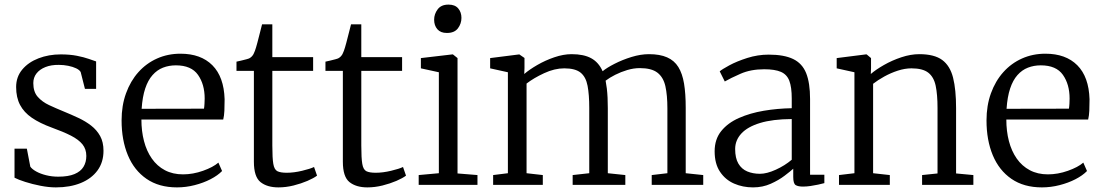

<svg xmlns="http://www.w3.org/2000/svg" viewBox="-20 -802 4778 833"><path d="M222.5 11Q191.5 11 155.8 4Q120 -3 89.5 -12.8Q59 -22.5 43 -31V-157H96.5L111.5 -79Q118.5 -68.5 136.8 -58.2Q155 -48 180 -41.8Q205 -35.5 232.5 -35.5Q276.5 -35.5 303.2 -46.8Q330 -58 342.2 -78.2Q354.5 -98.5 354.5 -125.5Q354.5 -155 337.8 -175.8Q321 -196.5 287.8 -213.5Q254.5 -230.5 204.5 -248.5Q152.5 -267.5 118.2 -291Q84 -314.5 67 -346.8Q50 -379 50 -424.5Q50 -468.5 76.5 -500.2Q103 -532 147.2 -549Q191.5 -566 243.5 -566Q283 -566 313.5 -560Q344 -554 365.2 -546.5Q386.5 -539 397 -535.5V-416.5H348.5L330 -489.5Q325 -498.5 310.5 -505.5Q296 -512.5 276 -516.5Q256 -520.5 235.5 -520.5Q202 -521 177 -511Q152 -501 138.2 -483.2Q124.5 -465.5 124.5 -441.5Q124.5 -403.5 143.8 -381.8Q163 -360 193 -346Q223 -332 256 -318.5Q289 -305 320 -290.5Q351 -276 375.5 -257Q400 -238 414.5 -211.8Q429 -185.5 429 -148Q429 -98 403 -62.5Q377 -27 330.5 -8Q284 11 222.5 11Z M748 11Q669.5 11 615.8 -26Q562 -63 534.8 -128.5Q507.5 -194 507.5 -279.5Q507.5 -344 526.8 -397.2Q546 -450.5 580.5 -489Q615 -527.5 661.5 -548.2Q708 -569 763 -569Q851.5 -569 901.5 -518.8Q951.5 -468.5 954.5 -371.5Q954.5 -343 953.5 -321.5Q952.5 -300 948.5 -283.5H593.5Q593.5 -233 604.8 -189.8Q616 -146.5 638.8 -114Q661.5 -81.5 695.5 -63.5Q729.5 -45.5 774 -45.5Q817 -45.5 860.8 -61Q904.5 -76.5 927.5 -96.5L943.5 -60Q924.5 -40.5 893.5 -24.5Q862.5 -8.5 824.5 1.2Q786.5 11 748 11ZM594.5 -330 865 -330.5Q866.5 -338.5 867.2 -352Q868 -365.5 868 -374.5Q868 -436 839 -477.2Q810 -518.5 743 -518.5Q713 -518.5 687.2 -508.5Q661.5 -498.5 641.8 -476.2Q622 -454 610 -418Q598 -382 594.5 -330Z M1188 11Q1139 11 1110.2 -12Q1081.5 -35 1081.5 -100.5V-494.5H1006V-534.5Q1015 -536.5 1026.8 -539.2Q1038.5 -542 1049 -544.8Q1059.5 -547.5 1063.5 -550Q1069 -553.5 1072.8 -557.5Q1076.5 -561.5 1079.8 -567.2Q1083 -573 1086 -581.5Q1090.5 -593.5 1096.8 -617.5Q1103 -641.5 1108.8 -664.2Q1114.5 -687 1117 -696.5H1161.5V-554H1338.5V-494.5H1161.5V-170.5Q1161.5 -115.5 1165.8 -90.8Q1170 -66 1183.5 -59.2Q1197 -52.5 1224 -52.5Q1255 -52.5 1290.5 -61Q1326 -69.5 1342.5 -77.5L1355.5 -40Q1341 -29 1313.8 -17.2Q1286.5 -5.5 1253.5 2.8Q1220.5 11 1188 11Z M1574 11Q1525 11 1496.2 -12Q1467.5 -35 1467.5 -100.5V-494.5H1392V-534.5Q1401 -536.5 1412.8 -539.2Q1424.5 -542 1435 -544.8Q1445.5 -547.5 1449.5 -550Q1455 -553.5 1458.8 -557.5Q1462.5 -561.5 1465.8 -567.2Q1469 -573 1472 -581.5Q1476.5 -593.5 1482.8 -617.5Q1489 -641.5 1494.8 -664.2Q1500.5 -687 1503 -696.5H1547.5V-554H1724.5V-494.5H1547.5V-170.5Q1547.5 -115.5 1551.8 -90.8Q1556 -66 1569.5 -59.2Q1583 -52.5 1610 -52.5Q1641 -52.5 1676.5 -61Q1712 -69.5 1728.5 -77.5L1741.5 -40Q1727 -29 1699.8 -17.2Q1672.5 -5.5 1639.5 2.8Q1606.5 11 1574 11Z M1796.5 0V-42.5L1884 -50.5V-488.5L1806 -505.5V-550L1942.5 -566H1945L1965 -550V-49.5L2051.5 -42.5V0ZM1918.5 -659Q1891.5 -659 1877.5 -675.2Q1863.5 -691.5 1863.5 -716.5Q1863.5 -741 1878.8 -761.5Q1894 -782 1925.5 -782H1926.5Q1954 -782 1968 -765.5Q1982 -749 1982 -724.5Q1982 -699.5 1966.8 -679.2Q1951.5 -659 1919.5 -659Z M2119.5 0V-42.5L2183.5 -50.5V-488.5L2106.5 -505.5V-550L2233 -566L2255.5 -550.5V-507L2254.5 -481Q2276.5 -500 2311 -520Q2345.5 -540 2385 -553.5Q2424.5 -567 2460 -567Q2513 -567 2545.2 -549.2Q2577.5 -531.5 2594.5 -493Q2612.5 -508 2646.2 -525.2Q2680 -542.5 2719.8 -554.8Q2759.5 -567 2795.5 -567Q2843 -567 2874.2 -553.2Q2905.5 -539.5 2923 -511.2Q2940.5 -483 2947.8 -439.2Q2955 -395.5 2955 -334.5V-50.5L3031 -42.5V0H2807.5V-42.5L2875.5 -50.5V-331.5Q2875.5 -389 2866.8 -428Q2858 -467 2832.2 -486.8Q2806.5 -506.5 2756 -506.5Q2729 -506.5 2701.5 -498.2Q2674 -490 2649.2 -477.5Q2624.5 -465 2607.5 -452Q2610.5 -436.5 2612.8 -417.8Q2615 -399 2616 -377.8Q2617 -356.5 2617 -332.5V-50.5L2693 -42.5V0H2464.5V-42.5L2536.5 -50.5V-333.5Q2536.5 -391.5 2529.2 -429.8Q2522 -468 2499 -486.8Q2476 -505.5 2428 -505.5Q2386 -505.5 2340.8 -484.5Q2295.5 -463.5 2264.5 -439.5V-50.5L2335 -42.5V0Z M3247 11Q3202.5 11 3164.8 -5.5Q3127 -22 3103.8 -56.8Q3080.5 -91.5 3080.5 -145.5Q3080.5 -198 3109.2 -233.5Q3138 -269 3186.2 -290.2Q3234.5 -311.5 3293.8 -321.5Q3353 -331.5 3415 -332.5V-374.5Q3415 -424 3404.5 -451.5Q3394 -479 3368 -490.2Q3342 -501.5 3295.5 -501.5Q3237 -501.5 3192.8 -482Q3148.5 -462.5 3124.5 -448.5L3102.5 -492.5Q3112 -501 3144.2 -518.5Q3176.5 -536 3222 -550.5Q3267.5 -565 3315 -565Q3381.5 -565 3421 -546Q3460.5 -527 3477.5 -484.8Q3494.5 -442.5 3494.5 -372.5V-44H3556.5V-7.5Q3545.5 -4.5 3529.5 -1Q3513.5 2.5 3496.2 5Q3479 7.5 3464 7.5Q3442.5 7.5 3432 1Q3421.5 -5.5 3421.5 -34.5V-70Q3409.5 -59 3384.2 -39.8Q3359 -20.5 3324 -4.8Q3289 11 3247 11ZM3277 -48Q3307 -48 3346 -65.8Q3385 -83.5 3415 -109V-285.5Q3332 -285 3277.8 -268.5Q3223.5 -252 3196.5 -222.8Q3169.5 -193.5 3169.5 -155.5Q3169.5 -116 3183.5 -92.2Q3197.5 -68.5 3222 -58.2Q3246.5 -48 3277 -48Z M3687 -50.5V-488.5L3610 -505.5V-550L3736.5 -566H3740L3759 -550V-506L3758 -481Q3780 -500 3815 -520Q3850 -540 3890.5 -553.5Q3931 -567 3968.5 -567Q4033.5 -567 4067.8 -541.8Q4102 -516.5 4115 -464.8Q4128 -413 4128 -332.5V-49.5L4203 -42.5V0H3980.5V-42.5L4047.5 -49.5V-333.5Q4047.5 -391.5 4039.5 -429.8Q4031.5 -468 4007.2 -486.8Q3983 -505.5 3934.5 -505.5Q3906 -505.5 3875.2 -495.5Q3844.5 -485.5 3816.5 -470Q3788.5 -454.5 3768 -438.5V-50.5L3840.5 -42.5V0H3620V-42.5Z M4500.5 11Q4422 11 4368.2 -26Q4314.5 -63 4287.2 -128.5Q4260 -194 4260 -279.5Q4260 -344 4279.2 -397.2Q4298.5 -450.5 4333 -489Q4367.5 -527.5 4414 -548.2Q4460.5 -569 4515.5 -569Q4604 -569 4654 -518.8Q4704 -468.5 4707 -371.5Q4707 -343 4706 -321.5Q4705 -300 4701 -283.5H4346Q4346 -233 4357.2 -189.8Q4368.5 -146.5 4391.2 -114Q4414 -81.5 4448 -63.5Q4482 -45.5 4526.5 -45.5Q4569.5 -45.5 4613.2 -61Q4657 -76.5 4680 -96.5L4696 -60Q4677 -40.5 4646 -24.5Q4615 -8.5 4577 1.2Q4539 11 4500.5 11ZM4347 -330 4617.5 -330.5Q4619 -338.5 4619.8 -352Q4620.5 -365.5 4620.5 -374.5Q4620.5 -436 4591.5 -477.2Q4562.5 -518.5 4495.5 -518.5Q4465.5 -518.5 4439.8 -508.5Q4414 -498.5 4394.2 -476.2Q4374.5 -454 4362.5 -418Q4350.5 -382 4347 -330Z"/></svg>

Font: Merriweather 20pt Light
Style: Regular
Weight: 300
Version: Version 2.100